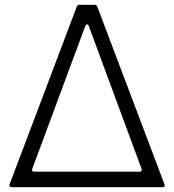

<svg xmlns="http://www.w3.org/2000/svg" viewBox="-20 -783 728 803"><path d="M28 0Q23 0 20.5 -3.5Q18 -7 20 -12L301 -755Q304 -763 312 -763H376Q384 -763 387 -755L668 -12L669 -8Q669 0 660 0ZM564 -65Q569 -65 571.5 -68.5Q574 -72 572 -77L351 -675Q350 -681 344 -681Q340 -681 337 -675L115 -77L114 -73Q114 -65 123 -65Z"/></svg>

Font: Open Sauce Two Light
Style: Regular
Weight: 300
Designer: Alfredo Marco Pradil
Foundry: Creative Sauce Fz LLC
Version: Version 1.477